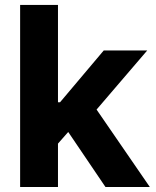

<svg xmlns="http://www.w3.org/2000/svg" viewBox="-20 -747 622 767"><path d="M60.4 0H211.6V-173.3L252.5 -219.8L401.3 0H578.5L365.8 -309.3L568.2 -545.5H394.5L219.8 -338.4H211.6V-727.3H60.4Z"/></svg>

Font: Magic Ui Pro
Style: Bold
Weight: 700
Designer: Stefan Endress, Andreas Faust
Version: Version 1.000;FEAKit 1.0